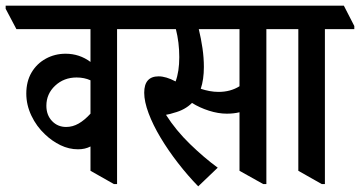

<svg xmlns="http://www.w3.org/2000/svg" viewBox="-68 -644 1273 679"><path d="M208 -116Q176 -116 146 -130.5Q116 -145 91 -169Q61 -197 43 -235Q25 -273 25 -313Q25 -356 43.5 -387.5Q62 -419 94 -436.5Q126 -454 164 -454Q213 -454 252 -425V-541H-10L-48 -613V-624H413L451 -552V-541H346V7H335L252 -40V-126Q233 -116 208 -116ZM96 -270Q96 -237 116 -216Q136 -195 166 -195Q189 -195 210 -207Q231 -219 252 -242V-360Q230 -370 203 -370Q158 -370 127 -341Q96 -312 96 -270Z M633 15Q596 -23 561.5 -67.5Q527 -112 500 -157Q473 -202 457.5 -243.5Q442 -285 442 -316Q442 -374 493 -374Q519 -374 553 -356Q566 -391 566 -442Q566 -494 554 -541H393L355 -612V-624H940L978 -552V-541H874V7H863L779 -40V-247Q759 -242 734 -242Q704 -242 671 -252.5Q638 -263 611 -280Q586 -255 547 -245Q541 -243 533.5 -241Q526 -239 519 -238Q554 -183 604 -134.5Q654 -86 702 -51ZM653 -407Q653 -363 642 -330Q657 -325 673 -322Q689 -319 705 -319Q726 -319 744.5 -324Q763 -329 779 -339V-541H635Q643 -508 648 -474Q653 -440 653 -407Z M1070 7 987 -40V-541H920L882 -613V-624H1148L1185 -552V-541H1081V7Z"/></svg>

Font: Noto Serif Devanagari ExtraCondensed SemiBold
Style: Regular
Weight: 600
Width: 2
Designer: Universal Thirst, Indian Type Foundry and the Monotype Design Team
Foundry: Monotype Imaging Inc.
Version: Version 2.004; ttfautohint (v1.8.4.7-5d5b)